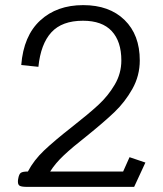

<svg xmlns="http://www.w3.org/2000/svg" viewBox="-20 -730 638 750"><path d="M50 -20Q50 -27 51 -31Q54 -50 61.5 -55Q69 -60 89 -60Q112 -104 152 -142Q192 -180 261 -234Q326 -285 364 -320Q402 -355 428 -399Q454 -443 454 -494Q454 -568 416.5 -608.5Q379 -649 304 -649Q222 -649 180.5 -603.5Q139 -558 130 -469L63 -476Q72 -590 137 -650Q202 -710 305 -710Q407 -710 466.5 -652Q526 -594 526 -494Q526 -434 497 -382.5Q468 -331 426.5 -291.5Q385 -252 318 -198Q263 -155 229.5 -123.5Q196 -92 176 -60H461L486 -116L548 -95L504 0H87Q65 0 57.5 -4Q50 -8 50 -20Z"/></svg>

Font: Niramit Light
Style: Regular
Weight: 300
Designer: Katatrad Aksorn Co.,Ltd.
Foundry: Cadson Demak Co.,Ltd.
Version: Version 1.000; ttfautohint (v1.6)